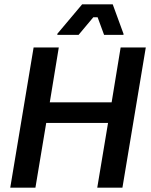

<svg xmlns="http://www.w3.org/2000/svg" viewBox="-20 -870 698 890"><path d="M27.5 0 135.8 -650H252.5L210.8 -395.8H497.5L539.2 -650H655.8L547.5 0H430.8L480.8 -300H194.2L144.2 0ZM245.8 -708.3V-713.3L360.8 -850H502.5L552.5 -713.3V-708.3H462.5L432.5 -790H412.5L344.2 -708.3Z"/></svg>

Font: Familjen Grotesk Medium
Style: Italic
Weight: 500
Italic angle: -9.46201°
Designer: Anders Wikstroem, Jonas Baeckman, Matilda Gysing, Kristian Moeller
Foundry: Familjen STHLM AB
Version: Version 2.002; ttfautohint (v1.8.4.7-5d5b)